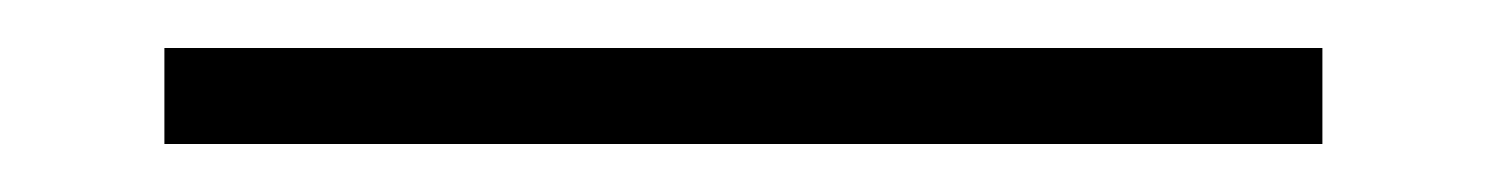

<svg xmlns="http://www.w3.org/2000/svg" viewBox="-20 -20 620 80"><path d="M48.5 40V0H531V40Z"/></svg>

Font: Encode Sans Semi Expanded ExtraLight
Style: Regular
Weight: 200
Width: 6
Designer: Multiple Designers
Foundry: Impallari Type
Version: Version 3.000; ttfautohint (v1.8.3) -l 8 -r 50 -G 200 -x 14 